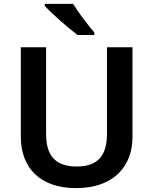

<svg xmlns="http://www.w3.org/2000/svg" viewBox="-20 -957 788 987"><path d="M356 -937H210V-927C243 -890 330 -813 379 -777H465V-790C433 -827 383 -892 356 -937ZM661 -252V-714H530V-269C530 -159 484 -101 375 -101C270 -101 217 -151 217 -268V-714H87V-254C87 -95 185 10 371 10C566 10 661 -104 661 -252Z"/></svg>

Font: Noto Kufi Arabic SemiBold
Style: Regular
Weight: 600
Designer: Monotype Design Team, David Williams, Khaled Hosny
Foundry: Google LLC
Version: Version 2.109